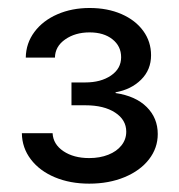

<svg xmlns="http://www.w3.org/2000/svg" viewBox="-20 -803 444 476"><path d="M34.2 -472.7H110.4Q111.8 -445.3 137.2 -428.2Q162.6 -411.1 201.2 -411.1Q227.5 -411.1 248.5 -419.4Q269.5 -427.7 281.2 -442.6Q293 -457.5 293 -476.6Q293 -505.9 265.4 -523.9Q237.8 -542 191.4 -542H157.2V-598.6H191.4Q230 -598.6 255.1 -615.7Q280.3 -632.8 280.3 -661.1Q280.3 -688.5 258.8 -705.6Q237.3 -722.7 202.1 -722.7Q166.5 -722.7 141.6 -705.3Q116.7 -688 116.2 -660.2H43.9Q44.4 -695.8 65.4 -723.9Q86.4 -752 122.3 -767.6Q158.2 -783.2 202.1 -783.2Q246.6 -783.2 281.2 -768.1Q315.9 -752.9 335.2 -726.3Q354.5 -699.7 354.5 -666Q354.5 -629.9 329.8 -605.5Q305.2 -581.1 266.6 -574.2V-572.3Q316.4 -564.9 343.8 -537.6Q371.1 -510.3 371.1 -470.7Q371.1 -436 349.4 -408Q327.6 -379.9 288.8 -363.8Q250 -347.7 201.2 -347.7Q153.8 -347.7 116 -363.5Q78.1 -379.4 56.4 -408Q34.7 -436.5 34.2 -472.7Z"/></svg>

Font: Pretendard JP
Style: Regular
Weight: 400
Designer: Base glyphs from Inter by Rasmus Andersson; Hangeul glyphs from Noto Sans CJK(Source Han Sans) by Jang Soo-young and Kan
Foundry: Kil Hyung-jin
Version: Version 1.309